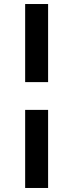

<svg xmlns="http://www.w3.org/2000/svg" viewBox="-20 -821 364 954"><path d="M105 -413V-801H219V-413ZM219 -275V113H105V-275Z"/></svg>

Font: Poppins Medium
Style: Regular
Weight: 500
Designer: Ninad Kale (Devanagari), Jonny Pinhorn (Latin)
Version: Version 5.002